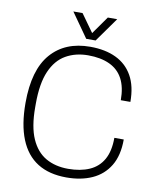

<svg xmlns="http://www.w3.org/2000/svg" viewBox="-95 -941 839 1026"><g transform="rotate(10 325.0 -428.0)"><path d="M336 12Q242 12 179 -27.5Q116 -67 84 -146Q52 -225 52 -343Q52 -522 128.5 -610Q205 -698 341 -698Q423 -698 481.5 -670Q540 -642 571.5 -586Q603 -530 603 -445H551Q551 -515 527 -560.5Q503 -606 455 -628.5Q407 -651 338 -651Q270 -651 217.5 -621Q165 -591 136 -524.5Q107 -458 107 -348V-328Q107 -223 135.5 -158.5Q164 -94 215.5 -64.5Q267 -35 337 -35Q404 -35 452.5 -56.5Q501 -78 526.5 -123.5Q552 -169 552 -241H603Q603 -154 569 -98Q535 -42 475 -15Q415 12 336 12ZM219 -868H269L352 -752H324L406 -868H457L363 -736H312Z"/></g></svg>

Font: Archivo SemiCondensed Thin
Style: Regular
Weight: 250
Width: 4
Designer: Hector Gatti
Foundry: Omnibus-Type
Version: Version 2.001